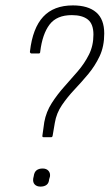

<svg xmlns="http://www.w3.org/2000/svg" viewBox="-20 -683 406 711"><path d="M141 -175Q136 -175 137 -181L144 -231Q151 -269 171.5 -301Q192 -333 217.5 -361.5Q243 -390 268 -419Q293 -448 309.5 -481Q326 -514 326 -555Q326 -594 305.5 -610.5Q285 -627 246 -627Q190 -627 163.5 -592Q137 -557 129 -492Q129 -485 124 -485H96Q94 -485 92 -487.5Q90 -490 91 -493Q101 -579 140 -621Q179 -663 250 -663Q306 -663 336 -637.5Q366 -612 366 -559Q366 -511 349 -475Q332 -439 307 -409Q282 -379 256 -351.5Q230 -324 209.5 -294Q189 -264 183 -228L175 -181Q174 -175 170 -175ZM130 8Q116 8 108.5 0Q101 -8 103 -22L105 -31Q107 -46 115.5 -52.5Q124 -59 138 -59Q152 -59 159.5 -50.5Q167 -42 165 -29L162 -19Q161 -5 152.5 1.5Q144 8 130 8Z"/></svg>

Font: Sofia Sans Condensed ExtraLight
Style: Italic
Weight: 250
Italic angle: -9°
Version: Version 4.100